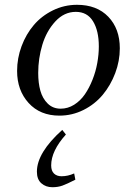

<svg xmlns="http://www.w3.org/2000/svg" viewBox="-20 -472 543 795"><path d="M50.8 -178.2Q50.8 -231 69.3 -280.8Q87.9 -330.6 120.1 -368.4Q152.3 -406.2 199.2 -429.2Q246.1 -452.1 298.8 -452.1Q380.9 -452.1 428.5 -402.6Q476.1 -353 476.1 -272Q476.1 -219.2 457 -168.9Q438 -118.7 405.5 -79.6Q373 -40.5 325.9 -16.8Q278.8 6.8 226.1 6.8Q146 6.8 98.4 -45.7Q50.8 -98.1 50.8 -178.2ZM132.8 238.8Q132.8 160.2 237.8 65.9L252.9 85Q191.9 152.8 191.9 212.9Q191.9 235.4 203.6 246.6Q215.3 257.8 234.9 257.8Q261.2 257.8 287.1 246.1L292 272Q256.8 290 238.3 296.6Q219.7 303.2 196.8 303.2Q169.9 303.2 151.4 287.1Q132.8 271 132.8 238.8ZM138.2 -169.9Q138.2 -128.4 147.2 -96.2Q156.2 -64 177.7 -43Q199.2 -22 231 -22Q260.7 -22 286.9 -38.3Q313 -54.7 331.3 -81.3Q349.6 -107.9 363 -141.8Q376.5 -175.8 382.8 -211.2Q389.2 -246.6 389.2 -279.8Q389.2 -344.7 365.2 -383.8Q341.3 -422.9 293.9 -422.9Q245.6 -422.9 209 -383.1Q172.4 -343.3 155.3 -286.6Q138.2 -230 138.2 -169.9Z"/></svg>

Font: Dihjauti
Style: Bold Italic
Weight: 700
Italic angle: -9°
Designer: T. Christopher White
Version: Version 3.0.0